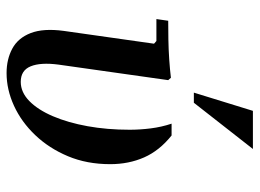

<svg xmlns="http://www.w3.org/2000/svg" viewBox="-120 -640 770 569"><g transform="rotate(90 264.5 -355.0)"><path d="M346 -479H381Q426 -443 446 -397.5Q466 -352 466 -297Q466 -228 442.5 -172Q419 -116 380 -75Q341 -34 293 -12Q245 10 196 10Q155 10 123.5 -7Q92 -24 77.5 -61.5Q63 -99 71 -159L109 -427L101 -434H36L41 -469Q67 -469 96.5 -469.5Q126 -470 155.5 -472Q185 -474 210 -477L217 -469L171 -144Q164 -91 176 -61.5Q188 -32 222 -32Q253 -32 279 -57.5Q305 -83 324 -127.5Q343 -172 353.5 -230Q364 -288 364 -355Q364 -385 360 -417Q356 -449 346 -479ZM421 -720 284 -545H254L308 -720Z"/></g></svg>

Font: Brygada 1918 SemiBold
Style: Italic
Weight: 600
Italic angle: -8°
Designer: Mateusz Machalski | Borys Kosmynka | Przemek Hoffer
Foundry: NIEPODLEGLA 2018
Version: Version 3.006